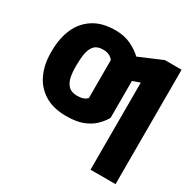

<svg xmlns="http://www.w3.org/2000/svg" viewBox="-166 -719 1090 1090"><g transform="rotate(30 379.5 -174.5)"><path d="M286.1 -121.1Q308.1 -121.1 324 -126.7Q339.8 -132.3 350.1 -143.6V-318.4H513.2V-107.9Q495.1 -76.2 466.8 -49.3Q438.5 -22.5 395.5 -6.3Q352.5 9.8 288.6 9.8Q204.1 9.8 147.2 -25.1Q90.3 -60.1 62.3 -120.8Q34.2 -181.6 34.2 -258.3V-270Q34.2 -353.5 62.3 -417Q90.3 -480.5 147.2 -516.6Q204.1 -552.7 290 -552.7Q347.7 -552.7 392.6 -531.2Q437.5 -509.8 468.3 -479Q499 -448.2 513.2 -420.4V-283.2L350.1 -296.9V-392.6Q339.4 -406.7 323.5 -414.6Q307.6 -422.4 283.2 -422.4Q245.1 -422.4 226.6 -401.9Q208 -381.3 201.9 -346.7Q195.8 -312 195.8 -270V-258.3Q195.8 -222.7 202.4 -191.4Q209 -160.2 228.3 -140.6Q247.6 -121.1 286.1 -121.1ZM725.6 -545.9V204.1H561.5V-366.7L442.4 -325.2V-472.2L616.2 -545.9Z"/></g></svg>

Font: Inter 28pt ExtraBold
Style: Regular
Weight: 800
Designer: Rasmus Andersson
Foundry: rsms
Version: Version 4.001;git-66647c0bb